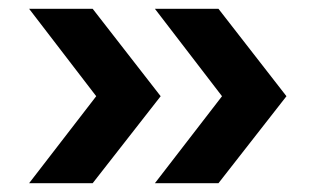

<svg xmlns="http://www.w3.org/2000/svg" viewBox="-20 -487 714 435"><path d="M475 -72 629 -269 475 -467H331L483 -269L331 -72ZM190 -72 344 -269 190 -467H46L198 -269L46 -72Z"/></svg>

Font: Plus Jakarta Sans
Style: Bold
Weight: 700
Designer: Gumpita Rahayu
Foundry: Tokotype
Version: Version 2.071;gftools[0.9.30]